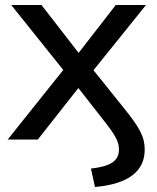

<svg xmlns="http://www.w3.org/2000/svg" viewBox="-20 -559 627 769"><path d="M360.4 189.9C495.6 178.2 559.6 126 559.6 40C559.6 -11.2 539.1 -48.8 473.6 -129.4L354.5 -277.8L564.9 -539.1H443.8L294.9 -347.2L146 -539.1H24.9L233.4 -278.8L10.7 0H131.3L293.9 -206.5L390.1 -83.5C440.9 -19.5 456.5 7.3 456.5 39.6C456.5 85.9 422.4 107.4 344.2 116.2Z"/></svg>

Font: Winston
Style: Regular
Weight: 400
Designer: Vernon Adams, Kim Jin-seong, David Berlow, Cristiano Sobral
Foundry: The Winston Project Authors
Version: Version 3.004